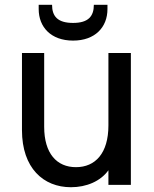

<svg xmlns="http://www.w3.org/2000/svg" viewBox="-20 -774 645 804"><path d="M528 0V-552H434V-249C434 -132 379 -74 298 -74C218 -74 165 -131 165 -243V-552H72V-229C72 -70 162 10 277 10C342 10 401 -15 434 -61V0ZM142 -736C142 -661 193 -604 286 -604C378 -604 430 -660 430 -736V-754H373C373 -706 350 -678 286 -678C221 -678 198 -706 198 -754H142Z"/></svg>

Font: Malmofest
Style: Regular
Weight: 400
Designer: Jonny Pinhorn (Poppins), Kolossal
Version: Version 1.004;Glyphs 3.1.2 (3151)